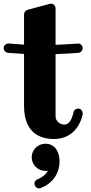

<svg xmlns="http://www.w3.org/2000/svg" viewBox="-23 -739 499 1054"><path d="M431 -475C431 -488 420 -500 406 -500C405 -500 404 -500 404 -500C363 -497 322 -494 282 -493V-693C282 -706 272 -719 257 -719C255 -719 252 -719 250 -718L128 -685C117 -682 109 -671 109 -660V-494C81 -496 53 -498 25 -500C24 -500 23 -500 23 -500C11 -500 -3 -490 -3 -475C-3 -462 7 -451 20 -449C50 -447 80 -445 109 -443V-158C109 -8 198 24 273 24C354 24 412 -26 431 -112C431 -114 431 -116 431 -117C431 -129 421 -143 406 -143C394 -143 383 -135 381 -123C374 -98 364 -55 329 -55C306 -55 282 -74 282 -100V-442C324 -443 366 -446 408 -449C421 -450 431 -462 431 -475ZM304 147C304 95 279 50 226 50C185 50 151 83 151 124C151 166 185 199 226 199C231 199 235 199 240 198C229 217 212 234 183 245C173 249 166 259 166 269C166 282 177 295 192 295C195 295 198 294 201 293C275 264 304 203 304 147Z"/></svg>

Font: Ribeye
Style: Regular
Weight: 400
Designer: Astigmatic (AOETI)
Foundry: Astigmatic (AOETI)
Version: Version 1.000